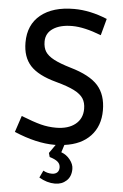

<svg xmlns="http://www.w3.org/2000/svg" viewBox="-61 -759 650 1015"><g transform="rotate(5 264.0 -251.5)"><path d="M301.8 4.9 289.1 44.9Q316.9 54.7 335.9 78.9Q355 103 355 127.9Q355 168 330.6 190.4Q306.2 212.9 270 212.9Q227.1 212.9 185.1 188L203.1 149.9Q224.1 162.1 249 162.1Q267.1 162.1 277.1 152.6Q287.1 143.1 287.1 126Q287.1 107.9 273.4 95.9Q259.8 84 230 75.2L224.1 54.2L255.9 8.8H249Q152.8 8.8 35.2 -41L64 -127.9Q129.9 -102.1 168.9 -92Q208 -82 249 -82Q314 -82 351.6 -112.1Q389.2 -142.1 389.2 -193.8Q389.2 -227.1 375 -249Q360.8 -271 326.4 -288.6Q292 -306.2 229 -323.2Q132.8 -349.1 91.3 -394.5Q49.8 -439.9 49.8 -517.1Q49.8 -611.3 114 -663.6Q178.2 -715.8 291 -715.8Q376 -715.8 466.8 -678.2L442.9 -589.8Q352.1 -625 289.1 -625Q225.1 -625 187.5 -600.1Q149.9 -575.2 149.9 -530.8Q149.9 -498.5 163.3 -477.3Q176.8 -456.1 209 -439Q241.2 -421.9 298.8 -404.8Q401.9 -375 445.3 -326.4Q488.8 -277.8 488.8 -194.8Q488.8 -111.8 439.9 -59.3Q391.1 -6.8 301.8 4.9Z"/></g></svg>

Font: Sarala
Style: Regular
Weight: 400
Designer: Andres Torresi
Foundry: Huerta Tipografica
Version: Version 1.004;PS 001.003;hotconv 1.0.70;makeotf.lib2.5.58329